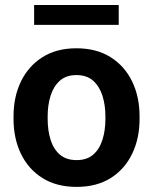

<svg xmlns="http://www.w3.org/2000/svg" viewBox="-20 -729 605 759"><path d="M33.5 -258.6V-269.2Q33.5 -346.2 62.8 -406.9Q92.1 -467.6 147.6 -502.8Q203 -538.1 282 -538.1Q361.7 -538.1 417.4 -502.8Q473.1 -467.6 502.4 -406.9Q531.7 -346.2 531.7 -269.2V-258.6Q531.7 -181.8 502.4 -121Q473.1 -60.3 417.7 -25.2Q362.2 9.8 283 9.8Q203.5 9.8 147.8 -25.2Q92.1 -60.3 62.8 -121Q33.5 -181.8 33.5 -258.6ZM168.4 -269.2V-258.6Q168.4 -214 179.8 -177Q191.3 -139.9 216.4 -118Q241.5 -96.1 283 -96.1Q323.7 -96.1 348.7 -118Q373.7 -139.9 385.2 -177Q396.7 -214 396.7 -258.6V-269.2Q396.7 -313.1 385.1 -350.1Q373.5 -387.1 348.5 -409.7Q323.5 -432.2 282 -432.2Q241.3 -432.2 216.3 -409.7Q191.3 -387.1 179.8 -350.1Q168.4 -313.1 168.4 -269.2ZM449.3 -709.2V-630.8H114.9V-709.2Z"/></svg>

Font: Vazirmatn
Style: Regular
Weight: 400
Designer: Saber Rastikerdar
Foundry: Saber Rastikerdar
Version: Version 33.003;September 2, 2022;FontCreator 14.0.0.2862 64-